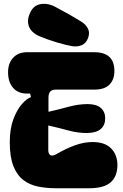

<svg xmlns="http://www.w3.org/2000/svg" viewBox="-20 -1004 654 1022"><path d="M276 -2Q227 -2 182.5 -11Q138 -20 104.5 -45.5Q71 -71 51.5 -119.5Q32 -168 32 -247Q32 -318 51 -369Q70 -420 96.5 -450Q123 -480 145 -487L140 -506H123Q77 -506 50.5 -535.5Q24 -565 23 -616Q22 -666 49.5 -696Q77 -726 123 -726H482Q589 -726 589 -626Q589 -581 563 -554Q537 -527 482 -527H275Q238 -527 238 -484V-409Q288 -420 342.5 -435Q397 -450 446 -450Q493 -450 516.5 -429.5Q540 -409 540 -374Q540 -338 516.5 -317.5Q493 -297 446 -296Q397 -295 342 -310Q287 -325 237 -336V-205Q237 -186 247.5 -178.5Q258 -171 281 -184Q331 -213 379 -230.5Q427 -248 473 -248Q538 -248 571.5 -214Q605 -180 605 -125Q605 -66 569.5 -34Q534 -2 455 -2ZM140 -935Q157 -975 196 -982Q235 -989 277 -966Q319 -944 349.5 -926.5Q380 -909 411 -890Q437 -874 448 -852Q459 -830 449 -802Q438 -773 415 -763.5Q392 -754 365 -758Q331 -764 282 -778.5Q233 -793 193 -810Q149 -828 135 -861Q121 -894 140 -935Z"/></svg>

Font: Bagel Fat One
Style: Regular
Weight: 400
Designer: Kyung-won Kim
Foundry: JAMO
Version: Version 1.000; ttfautohint (v1.8.4.7-5d5b);gftools[0.9.28]